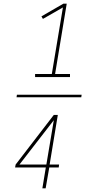

<svg xmlns="http://www.w3.org/2000/svg" viewBox="-20 -868 540 1056"><path d="M173 -444V-461H265L326 -827L216 -764L208 -778L329 -848H347L283 -461H365V-444ZM71 -333 73 -347H429L427 -333ZM213 168 232 53H63L66 37L276 -236H298L253 37H305L303 53H251L231 168ZM87 37H235L276 -207Z"/></svg>

Font: Iosevka SS04 Thin Oblique
Style: Regular
Weight: 100
Italic angle: -9°
Monospace: yes
Designer: Belleve Invis
Foundry: Belleve Invis
Version: Version 19.0.0; ttfautohint (v1.8.4)